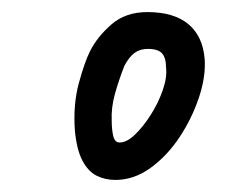

<svg xmlns="http://www.w3.org/2000/svg" viewBox="-20 -798 387 318"><path d="M171 -500Q154 -500 140 -507Q126 -514 116.5 -532Q107 -550 104 -582Q101 -625 110.5 -660Q120 -695 129 -713Q141 -737 164.5 -757.5Q188 -778 224 -778Q268 -778 292 -758Q316 -738 319 -700Q321 -671 309.5 -636.5Q298 -602 277.5 -571Q257 -540 229.5 -520Q202 -500 171 -500ZM178 -562Q190 -562 203.5 -575Q217 -588 229.5 -607.5Q242 -627 249.5 -648.5Q257 -670 255 -686Q255 -702 248.5 -709.5Q242 -717 225 -717Q212 -717 203 -710.5Q194 -704 186 -689Q177 -666 170.5 -643Q164 -620 165 -598Q165 -584 167.5 -573Q170 -562 178 -562Z"/></svg>

Font: Edu NSW ACT Foundation Medium
Style: Regular
Weight: 500
Version: Version 1.003